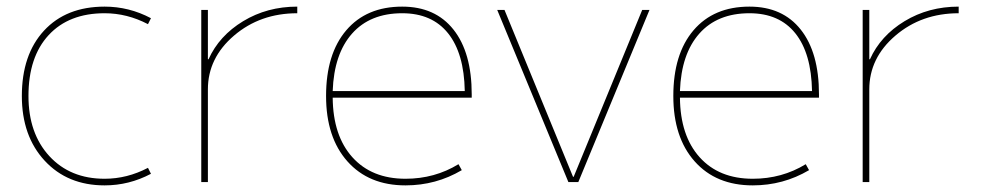

<svg xmlns="http://www.w3.org/2000/svg" viewBox="-20 -550 2977 580"><path d="M427 -43 436 -25Q370 10 296 10Q184 10 115 -64.5Q46 -139 46 -260Q46 -385 113 -457.5Q180 -530 296 -530Q370 -530 436 -495L427 -477Q364 -510 296 -510Q188 -510 127 -444Q66 -378 66 -260Q66 -147 129 -78.5Q192 -10 296 -10Q364 -10 427 -43Z M608 -371H610Q642 -442 714.5 -486Q787 -530 878 -530V-510Q766 -510 687 -442.5Q608 -375 608 -280V0H588V-520H608Z M985 -275H1384Q1382 -389 1333.5 -449.5Q1285 -510 1195 -510Q1098 -510 1043.5 -448.5Q989 -387 985 -275ZM985 -255Q986 -140 1044.5 -75Q1103 -10 1205 -10Q1293 -10 1365 -54L1375 -36Q1297 10 1205 10Q1094 10 1029.5 -62.5Q965 -135 965 -260Q965 -387 1026 -458.5Q1087 -530 1195 -530Q1295 -530 1350 -460.5Q1405 -391 1405 -265V-255Z M1711 -16H1713L1920 -520H1942L1727 0H1697L1482 -520H1504Z M2034 -275H2433Q2431 -389 2382.5 -449.5Q2334 -510 2244 -510Q2147 -510 2092.5 -448.5Q2038 -387 2034 -275ZM2034 -255Q2035 -140 2093.5 -75Q2152 -10 2254 -10Q2342 -10 2414 -54L2424 -36Q2346 10 2254 10Q2143 10 2078.5 -62.5Q2014 -135 2014 -260Q2014 -387 2075 -458.5Q2136 -530 2244 -530Q2344 -530 2399 -460.5Q2454 -391 2454 -265V-255Z M2606 -371H2608Q2640 -442 2712.5 -486Q2785 -530 2876 -530V-510Q2764 -510 2685 -442.5Q2606 -375 2606 -280V0H2586V-520H2606Z"/></svg>

Font: Mplus 1p Thin
Style: Regular
Weight: 250
Version: Version 1.061